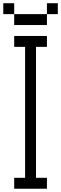

<svg xmlns="http://www.w3.org/2000/svg" viewBox="-20 -1153 373 1173"><path d="M66.7 -1000V-1066.7H266.7V-1000ZM66.7 -866.7V-933.3H266.7V-866.7H200V-66.7H266.7V0H66.7V-66.7H133.3V-866.7ZM66.7 -1133.3V-1066.7H0V-1133.3ZM333.3 -1133.3V-1066.7H266.7V-1133.3Z"/></svg>

Font: Galmuri14 Regular
Style: Regular
Weight: 400
Designer: Lee Minseo (quiple)
Version: Version 2.399;hotconv 1.1.1;makeotfexe 2.6.0 DEVELOPMENT